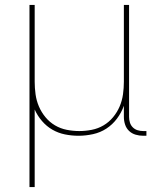

<svg xmlns="http://www.w3.org/2000/svg" viewBox="-20 -540 640 775"><path d="M99 215V-520H120V-210Q120 -185 123.5 -159.5Q127 -134 137 -110.5Q147 -87 163.5 -67Q180 -47 202 -34Q224 -21 249.5 -16Q275 -11 300 -11Q325 -11 350.5 -16Q376 -21 398 -34Q420 -47 436.5 -67Q453 -87 463 -110.5Q473 -134 476.5 -159.5Q480 -185 480 -210V-520H501V-68Q501 -56 504.5 -45Q508 -34 516 -26Q524 -18 535 -14.5Q546 -11 558 -11H571V8H558Q542 8 527 3.5Q512 -1 501 -11.5Q490 -22 485 -37Q480 -52 480 -68V-113Q470 -85 452 -61Q434 -37 409.5 -21Q385 -5 355.5 1.5Q326 8 297 8Q269 8 242 2.5Q215 -3 191.5 -16.5Q168 -30 149.5 -51.5Q131 -73 120 -98V215Z"/></svg>

Font: Iosevka Aile Thin
Style: Regular
Weight: 100
Designer: Belleve Invis
Foundry: Belleve Invis
Version: Version 31.1.0; ttfautohint (v1.8.4)